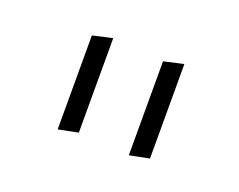

<svg xmlns="http://www.w3.org/2000/svg" viewBox="-46 -768 394 317"><g transform="rotate(20 151.0 -609.5)"><path d="M108.9 -529.8V-695.8L74.2 -688V-522.9ZM233.9 -529.8V-695.8L199.2 -688V-522.9Z"/></g></svg>

Font: Comic Neue Angular Light
Style: Regular
Weight: 300
Designer: Craig Rozynski
Foundry: Craig Rozynski
Version: Version 2.003